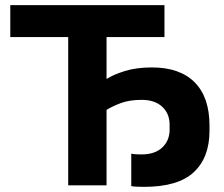

<svg xmlns="http://www.w3.org/2000/svg" viewBox="-20 -720 870 746"><path d="M245 0V-576H20V-700H619V-576H394V-413Q420 -430 465 -444Q510 -458 570 -458Q679 -458 736.5 -400Q794 -342 794 -232V-212Q794 -108 733 -51Q672 6 540 6Q532 6 515 5.5Q498 5 490 3V-123Q498 -121 510 -120.5Q522 -120 530 -120Q582 -120 610.5 -147Q639 -174 639 -216V-236Q639 -278 610.5 -305Q582 -332 530 -332Q483 -332 449.5 -319.5Q416 -307 394 -293V0Z"/></svg>

Font: Golos Text SemiBold
Style: Regular
Weight: 600
Designer: A.Korolkova, Vitaly Kuzmin
Foundry: ParaType Ltd
Version: Version 2.004